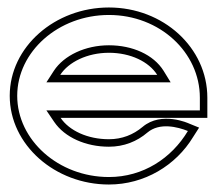

<svg xmlns="http://www.w3.org/2000/svg" viewBox="-20 -482 583 513"><path d="M6 -226C6 -95 127 11 271 11C366 11 450 -40 496 -116L512 -141L485 -152C485 -152 412 -186 361 -143C336 -122 306 -110 271 -110C214 -110 165 -133 142 -167H534V-221C534 -355 416 -462 271 -462C127 -462 6 -357 6 -226ZM26 -226C26 -344 136 -442 271 -442C407 -442 514 -342 514 -221V-187H104L125 -156C153 -115 209 -90 271 -90C311 -90 346 -104 374 -128C406.4 -155.2 454.2 -143.1 482 -132C438.2 -59 362.4 -9 271 -9C136 -9 26 -108 26 -226ZM104 -262H436L417 -293C390 -336 334 -361 271 -361C208 -361 151 -334 124 -293ZM141 -282C163 -316 213 -341 271 -341C329 -341 378 -317 400 -282Z"/></svg>

Font: Charger Pro
Style: Ol
Weight: 900
Designer: Jasper
Foundry: Cannot Into Space Fonts
Version: Version 1.09